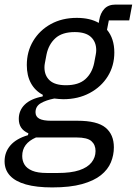

<svg xmlns="http://www.w3.org/2000/svg" viewBox="-35 -606 597 838"><path d="M462 37Q462 71 449 102.5Q436 134 405.5 158.5Q375 183 323 197.5Q271 212 193 212Q124 212 78 199Q32 186 8.5 160.5Q-15 135 -15 98Q-15 58 10.5 28.5Q36 -1 87 -16L89 -24Q67 -34 57 -49.5Q47 -65 47 -87Q47 -124 73 -149.5Q99 -175 151 -185L152 -192Q118 -210 100 -243Q82 -276 82 -322Q82 -381 110 -427.5Q138 -474 187 -501Q236 -528 300 -528Q329 -528 353 -522.5Q377 -517 396 -506L398 -518Q403 -549 420.5 -567.5Q438 -586 469 -586H542L529 -517H440L432 -476Q448 -457 456 -432Q464 -407 464 -377Q464 -319 435.5 -273Q407 -227 356.5 -200Q306 -173 241 -173Q231 -173 222 -174Q213 -175 202 -176Q166 -169 143 -155.5Q120 -142 120 -116Q120 -97 136.5 -88Q153 -79 188 -79H303Q389 -79 425.5 -49Q462 -19 462 37ZM382 53Q382 26 364 10Q346 -6 299 -6H122Q92 7 77 27Q62 47 62 75Q62 96 72 112.5Q82 129 105.5 139Q129 149 170 149H217Q275 149 311 137Q347 125 364.5 103Q382 81 382 53ZM253 -234Q308 -234 337.5 -260.5Q367 -287 376 -331Q381 -358 383 -368Q385 -378 385 -387Q385 -423 362 -444.5Q339 -466 291 -466Q236 -466 206.5 -439Q177 -412 168 -368Q163 -341 161 -331Q159 -321 159 -312Q159 -276 182 -255Q205 -234 253 -234Z"/></svg>

Font: IBM Plex Sans
Style: Italic
Weight: 400
Italic angle: -11.31°
Designer: Mike Abbink, Paul van der Laan, Pieter van Rosmalen
Foundry: Bold Monday
Version: Version 3.201